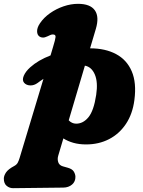

<svg xmlns="http://www.w3.org/2000/svg" viewBox="-121 -740 748 1003"><path d="M76 -307Q57 -293 36.8 -293.8Q16.5 -294.5 5 -307.5Q-6.5 -321 3 -343.8Q12.5 -366.5 37 -388.5Q78 -425.5 143 -450.5L156.5 -496Q168 -533 169.2 -546.5Q170.5 -560 155 -560Q148.5 -560 142.2 -557.2Q136 -554.5 126.5 -550Q113 -543.5 102.8 -543.8Q92.5 -544 85.5 -549Q73 -557.5 72.8 -576.5Q72.5 -595.5 87.5 -618Q108 -648.5 140.5 -671.2Q173 -694 211.2 -707Q249.5 -720 286.5 -720Q350.5 -720 374.5 -686Q398.5 -652 379.5 -588.5L349.5 -487.5H350Q429 -487.5 485.2 -457.5Q541.5 -427.5 567.2 -367.5Q593 -307.5 581 -217Q571.5 -144.5 536.8 -92.5Q502 -40.5 448.5 -13Q395 14.5 329 14.5Q292 14.5 262.2 6Q232.5 -2.5 210 -17L183 74Q178 91 183.2 107.2Q188.5 123.5 207.5 129L234 136.5Q256.5 143 264.5 156.2Q272.5 169.5 273 183Q273.5 208.5 255.5 224Q237.5 239.5 210 240L-52 243Q-70.5 243.5 -85.8 231.2Q-101 219 -101 193Q-101 178.5 -89.8 161.2Q-78.5 144 -46.5 127Q-33.5 120 -28 109.2Q-22.5 98.5 -18.5 85L106 -328Q91 -318.5 76 -307ZM276 -94Q313 -93.5 341 -127.5Q369 -161.5 381.5 -244.5Q391.5 -310.5 374.5 -350.5Q357.5 -390.5 322.5 -397L238 -111.5Q254 -94.5 276 -94Z"/></svg>

Font: Fraunces 9pt S100 Black
Style: Italic
Weight: 900
Italic angle: -16°
Version: Version 1.000; ttfautohint (v1.8.3)